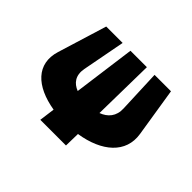

<svg xmlns="http://www.w3.org/2000/svg" viewBox="-130 -738 1042 1042"><g transform="rotate(45 391.0 -217.5)"><path d="M661 -523H535L545 -276C548 -217 516 -182 470 -165L476 -523H350L302 -166C259 -183 232 -217 243 -276L290 -523H164L77 -240C38 -113 125 -28 281 -2L269 88H466L468 -2C627 -27 726 -113 706 -240Z"/></g></svg>

Font: Hussar Milosc
Style: Bold
Weight: 700
Foundry: Cannot Into Space Fonts
Version: Version 1.02